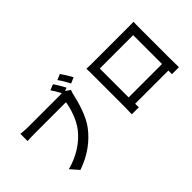

<svg xmlns="http://www.w3.org/2000/svg" viewBox="-56 -1465 2111 2111"><g transform="rotate(-45 1000.0 -409.0)"><path d="M836 -704C816 -742 782 -800 757 -836L690 -809C711 -777 737 -735 756 -698C741 -696 726 -696 714 -696H227C194 -696 147 -700 118 -703V-591C144 -593 184 -595 226 -595H718C705 -504 662 -373 593 -286C511 -182 383 -94 220 -52L304 44C478 -15 601 -113 687 -225C768 -331 812 -492 835 -594C840 -614 845 -636 853 -652L799 -688ZM823 -834C851 -799 882 -741 904 -700L972 -730C952 -767 915 -827 891 -862Z M1762 -594V-145H1243V-594ZM1867 -609C1867 -637 1867 -668 1869 -695C1836 -694 1800 -694 1777 -694H1234C1209 -694 1177 -694 1137 -696C1139 -670 1139 -635 1139 -609V-118C1139 -78 1137 2 1136 11H1245C1244 6 1244 -18 1244 -45H1761C1761 -17 1761 7 1760 11H1869C1869 3 1867 -83 1867 -118Z"/></g></svg>

Font: Noto Sans T Chinese Medium
Style: Regular
Weight: 500
Designer: Ryoko NISHIZUKA (kana & ideographs); Paul D. Hunt (Latin, Greek & Cyrillic); Wenlong ZHANG (bopomofo); Sandoll Communica
Foundry: Adobe Systems Incorporated
Version: Version 1.000;PS 1;hotconv 1.0.78;makeotf.lib2.5.61930